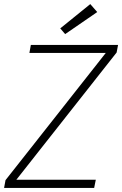

<svg xmlns="http://www.w3.org/2000/svg" viewBox="-22 -920 598 940"><path d="M-2 0 5 -38 496 -661H122L129 -700H556L549 -663L58 -40H447L439 0ZM297 -753 273 -781 420 -900 454 -861Z"/></svg>

Font: DM Sans 9pt ExtraLight
Style: Italic
Weight: 250
Italic angle: -10°
Version: Version 4.004;gftools[0.9.30]